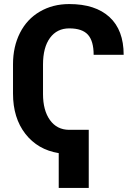

<svg xmlns="http://www.w3.org/2000/svg" viewBox="-20 -741 661 937"><path d="M413.1 176.3H266.6V6.3Q164.1 -10.3 103.8 -87.9Q43.5 -165.5 43.5 -284.2V-427.7Q43.5 -513.2 77.4 -580.3Q111.3 -647.5 174.3 -684.3Q237.3 -721.2 317.9 -721.2Q445.3 -721.2 514.4 -657.7Q583.5 -594.2 583.5 -473.6H437Q437 -540.5 409.2 -571.5Q381.3 -602.5 317.9 -602.5Q258.3 -602.5 224.1 -556.2Q189.9 -509.8 189.9 -425.8V-282.2Q189.9 -202.1 223.9 -155Q257.8 -107.9 316.9 -107.4H413.1Z"/></svg>

Font: Roboto-o
Style: o-Bold
Weight: 700
Designer: Google
Version: Version 2.134; 2016; ttfautohint (v1.6)